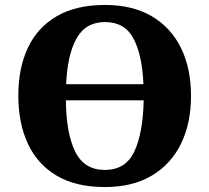

<svg xmlns="http://www.w3.org/2000/svg" viewBox="-20 -745 845 775"><path d="M403 10Q286 10 208.5 -36Q131 -82 92.5 -165Q54 -248 54 -359Q54 -470 92.5 -552Q131 -634 209 -679.5Q287 -725 404 -725Q515 -725 592.5 -679.5Q670 -634 710.5 -551.5Q751 -469 751 -358Q751 -247 710.5 -164.5Q670 -82 592.5 -36Q515 10 403 10ZM559 -405Q554 -524 518.5 -590Q483 -656 404 -656Q326 -656 289 -590Q252 -524 247 -405ZM403 -59Q487 -59 522 -133Q557 -207 560 -340H246Q247 -207 283.5 -133Q320 -59 403 -59Z"/></svg>

Font: Noto Serif ExtraBold
Style: Regular
Weight: 800
Designer: Monotype Design Team
Foundry: Monotype Imaging Inc.
Version: Version 2.014